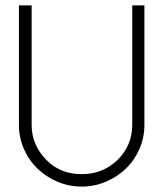

<svg xmlns="http://www.w3.org/2000/svg" viewBox="-20 -683 604 710"><path d="M118 -60Q86 -91 68 -133Q50 -175 50 -221V-663H97V-221Q97 -146 153 -90Q204 -39 282 -39Q359 -39 413 -90Q469 -144 469 -221V-663H514V-221Q514 -175 496 -133Q478 -91 446 -60Q414 -29 371.5 -11Q329 7 282 7Q235 7 192.5 -11Q150 -29 118 -60Z"/></svg>

Font: Sulphur Point Light
Style: Regular
Weight: 300
Designer: Noponies / Dale Sattler
Foundry: Noponies
Version: Version 1.000; ttfautohint (v1.8)